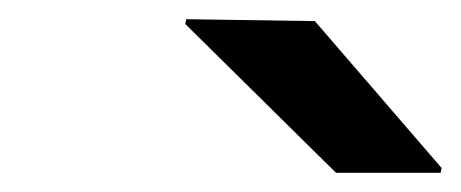

<svg xmlns="http://www.w3.org/2000/svg" viewBox="-20 -785 480 200"><path d="M173 -760 330 -605H439L440 -610L308 -763L174 -765Z"/></svg>

Font: Nacelle SemiBold
Style: Italic
Weight: 600
Italic angle: -12°
Designer: Sora Sagano
Foundry: Sora Sagano
Version: Version 1.000;FEAKit 1.0